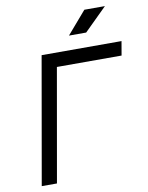

<svg xmlns="http://www.w3.org/2000/svg" viewBox="-96 -963 796 1032"><g transform="rotate(-10 302.0 -447.0)"><path d="M46.9 0 168.5 -693.4H604.5L591.3 -616.7H238.3L129.9 0ZM331.5 -771.5 437 -894H549.3L425.3 -771.5Z"/></g></svg>

Font: Cascadia Code NF SemiLight
Style: Italic
Weight: 350
Italic angle: -10°
Monospace: yes
Designer: Aaron Bell
Foundry: Saja Typeworks
Version: Version 2404.023; ttfautohint (v1.8.4)